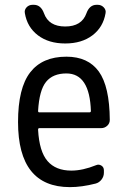

<svg xmlns="http://www.w3.org/2000/svg" viewBox="-20 -765 540 795"><path d="M254.9 -460.9Q199.2 -460.9 170.9 -426.3Q142.6 -391.6 137.7 -305.7Q137.7 -299.8 142.6 -299.8H350.6Q355.5 -299.8 356.4 -304.7Q351.6 -460.9 254.9 -460.9ZM269.5 9.8Q54.7 9.8 54.7 -259.8Q54.7 -400.4 105 -465.3Q155.3 -530.3 254.9 -530.3Q344.7 -530.3 389.2 -468.8Q433.6 -407.2 434.6 -268.6Q434.6 -253.9 423.8 -244.1Q413.1 -234.4 398.4 -234.4H142.6Q137.7 -234.4 137.7 -227.5Q142.6 -137.7 176.8 -98.1Q210.9 -58.6 275.4 -58.6Q322.3 -58.6 377.9 -81.1Q388.7 -85.9 399.4 -79.6Q410.2 -73.2 410.2 -59.6V-49.8Q410.2 -34.2 400.4 -21.5Q390.6 -8.8 376 -4.9Q318.4 9.8 269.5 9.8ZM384.8 -745.1Q399.4 -745.1 409.7 -734.4Q419.9 -723.6 417 -710Q407.2 -652.3 362.8 -618.7Q318.4 -585 250 -585Q181.6 -585 137.2 -618.7Q92.8 -652.3 83 -710Q80.1 -723.6 89.8 -734.4Q99.6 -745.1 115.2 -745.1H120.1Q149.4 -745.1 162.1 -710Q181.6 -655.3 250 -655.3Q318.4 -655.3 337.9 -710Q350.6 -745.1 379.9 -745.1Z"/></svg>

Font: Rounded-L Mgen+ 2m regular
Style: Regular
Weight: 400
Designer: [Source Han Sans]
Ryoko NISHIZUKA  (kana & ideographs); Paul D. Hunt (Latin, Greek & Cyrillic); Wenlong ZHANG  (bopomofo
Version: Version 1.059.20150602